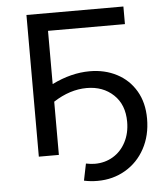

<svg xmlns="http://www.w3.org/2000/svg" viewBox="-57 -751 817 945"><g transform="rotate(-5 351.5 -278.0)"><path d="M395 -397C333.7 -397 271.3 -381.3 208 -350V-613H588V-700H109V0H208V-263C262.7 -298.3 317.7 -316 373 -316C426.3 -316 470.3 -299.7 505 -267C539.7 -234.3 557 -189.7 557 -133C557 -95.7 549.3 -62.3 534 -33C518.7 -3.7 497.7 19 471 35C444.3 51 414.3 59 381 59C368.3 59 353.7 57.3 337 54L320 137C341.3 141.7 363.7 144 387 144C437.7 144 483.5 132 524.5 108C565.5 84 597.7 50.5 621 7.5C644.3 -35.5 656 -84.7 656 -140C656 -192.7 644.7 -238.3 622 -277C599.3 -315.7 568.2 -345.3 528.5 -366C488.8 -386.7 444.3 -397 395 -397Z"/></g></svg>

Font: ICO Headline
Style: Regular
Weight: 500
Designer: Julieta Ulanovsky
Foundry: Julieta Ulanovsky
Version: Version 7.200